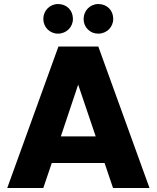

<svg xmlns="http://www.w3.org/2000/svg" viewBox="-20 -933 777 953"><path d="M195 0 237 -124H499L541 0H722L468 -702H270L16 0ZM368 -513 455 -256H282ZM416 -787C430 -773 447 -766 468 -766C509 -766 542 -798 542 -839C542 -882 511 -913 468 -913C427 -913 395 -880 395 -839C395 -818 402 -801 416 -787ZM195 -839C195 -798 227 -766 268 -766C309 -766 342 -798 342 -839C342 -882 311 -913 268 -913C227 -913 195 -880 195 -839Z"/></svg>

Font: Poppins
Style: Bold
Weight: 700
Designer: Ninad Kale (Devanagari), Jonny Pinhorn (Latin)
Foundry: Indian Type Foundry
Version: 4.004